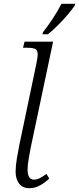

<svg xmlns="http://www.w3.org/2000/svg" viewBox="-20 -979 415 1009"><path d="M134 10Q99 10 80.5 -14Q62 -38 62 -77Q62 -106 68.5 -145.5Q75 -185 82 -219L170 -639Q178 -676 178 -694Q178 -716 164.5 -722Q151 -728 124 -728H101L109 -760H259L142 -206Q137 -181 131 -146.5Q125 -112 125 -88Q125 -35 158 -35Q174 -35 190.5 -43.5Q207 -52 224 -65L239 -41Q220 -22 192.5 -6Q165 10 134 10ZM203 -799 206 -810Q230 -840 256.5 -880Q283 -920 303 -959H375L373 -950Q359 -929 335 -901Q311 -873 284 -846Q257 -819 232 -799Z"/></svg>

Font: Noto Serif SemiCondensed Light
Style: Italic
Weight: 300
Width: 4
Italic angle: -12°
Designer: Monotype Design Team
Foundry: Monotype Imaging Inc.
Version: Version 2.013; ttfautohint (v1.8.4.7-5d5b)